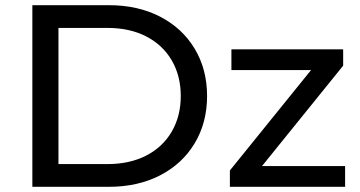

<svg xmlns="http://www.w3.org/2000/svg" viewBox="-20 -720 1387 740"><path d="M104.7 -700H399.7Q511.3 -700 596.9 -655.9Q682.6 -611.7 730.4 -532.1Q778.1 -452.6 778.1 -350Q778.1 -247.4 730.4 -167.9Q682.6 -88.3 596.9 -44.1Q511.3 0 399.7 0H104.7ZM676.7 -350Q676.7 -427.9 641.8 -487.5Q606.9 -547.1 543.2 -579.8Q479.6 -612.4 394.3 -612.4H205.3V-87.6H394.3Q479.6 -87.6 543.2 -120.2Q606.9 -152.9 641.8 -212.5Q676.7 -272.1 676.7 -350ZM866 -63 1205.9 -483.4 1225 -450H871.9V-529.9H1302.6V-466.9L962.7 -46.4L941.3 -79.9H1310.1V0H866Z"/></svg>

Font: iiserrat Thin
Style: Regular
Weight: 100
Designer: Akira Ohta
Foundry: Akira Ohta
Version: Version 1.200;Glyphs 3.3.1 (3343)